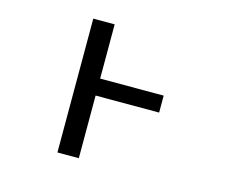

<svg xmlns="http://www.w3.org/2000/svg" viewBox="-102 -872 1204 1015"><g transform="rotate(15 500.0 -365.0)"><path d="M753.9 -434.6V-341.8H406.2V1H289.1V-731.4H406.2V-434.6Z"/></g></svg>

Font: GenEi Gothic M SemiBold
Style: Regular
Weight: 500
Designer: o_tamon (Modified); [Source Han Sans]
Ryoko NISHIZUKA  (kana & ideographs); Paul D. Hunt (Latin, Greek & Cyrillic); Wenl
Version: Version 1.1a;Original Version 1.004